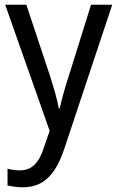

<svg xmlns="http://www.w3.org/2000/svg" viewBox="-20 -556 499 816"><path d="M2 -536 191 0 167 70C146 135 117 168 64 168C45 168 26 165 12 161V232C29 236 51 240 77 240C169 240 218 181 253 77L457 -536H367L272 -232C255 -181 241 -129 234 -95H230C222 -138 208 -184 193 -232L92 -536Z"/></svg>

Font: Noto Sans Khmer UI SemiCondensed
Style: Regular
Weight: 400
Width: 4
Designer: Danh Hong and the Monotype Design Team
Foundry: Monotype Imaging Inc.
Version: Version 2.002